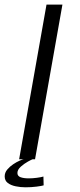

<svg xmlns="http://www.w3.org/2000/svg" viewBox="-40 -695 348 838"><path d="M43.5 0 163 -675H232.5L113 0ZM71.5 122.5Q49.5 122.5 28.8 118.2Q8 114 -5.8 103.8Q-19.5 93.5 -19.5 75Q-19.5 58.5 -8.5 45.2Q2.5 32 17.5 22Q32.5 12 45.8 6.2Q59 0.5 64 0H102.5Q98 1.5 82 10.2Q66 19 51 32.2Q36 45.5 36 60Q36 73.5 49.8 78.5Q63.5 83.5 85.5 83.5Q102.5 83.5 121 81Q139.5 78.5 149.5 75.5L150.5 114Q143 116.5 119.8 119.5Q96.5 122.5 71.5 122.5Z"/></svg>

Font: Anybody ExtraExpanded Light
Style: Italic
Weight: 300
Width: 8
Italic angle: -10°
Designer: Tyler Finck
Foundry: Etcetera Type Company
Version: Version 1.010; ttfautohint (v1.8.3) -l 8 -r 50 -G 200 -x 14 